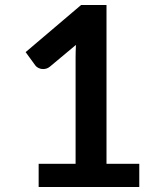

<svg xmlns="http://www.w3.org/2000/svg" viewBox="-20 -744 620 764"><path d="M133.8 -92.3H280.8V-514.2Q280.8 -538.6 282.2 -565.4L178.2 -478.5Q171.4 -473.1 164.8 -471.2Q158.2 -469.2 151.4 -469.2Q141.6 -469.2 133.3 -473.4Q125 -477.5 121.1 -482.9L82 -536.6L302.7 -724.1H403.8V-92.3H534.2V0H133.8Z"/></svg>

Font: Kantumruy
Style: Bold
Weight: 600
Foundry: Sovichet Tep
Version: Version 1.20 August 16, 2013